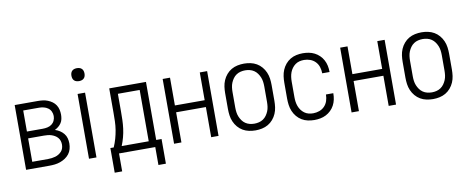

<svg xmlns="http://www.w3.org/2000/svg" viewBox="-71 -1048 3706 1518"><g transform="rotate(-10 1781.5 -289.0)"><path d="M59 0V-520H245Q265 -520 285 -517.5Q305 -515 324 -507.5Q343 -500 359.5 -488Q376 -476 387 -459Q398 -442 402.5 -422Q407 -402 407 -382Q407 -365 403.5 -347.5Q400 -330 390.5 -315.5Q381 -301 367.5 -290Q354 -279 338 -271Q358 -265 376 -253.5Q394 -242 407.5 -225.5Q421 -209 426.5 -188.5Q432 -168 432 -147Q432 -124 426 -102Q420 -80 406.5 -62.5Q393 -45 374 -32.5Q355 -20 333.5 -12.5Q312 -5 290 -2.5Q268 0 245 0ZM118 -297H245Q264 -297 283 -301Q302 -305 317 -316Q332 -327 340 -344.5Q348 -362 348 -381Q348 -400 340 -417.5Q332 -435 316.5 -446Q301 -457 282.5 -461.5Q264 -466 245 -466H118ZM245 -54Q260 -54 275 -56Q290 -58 304 -62Q318 -66 331 -74Q344 -82 354 -93Q364 -104 368.5 -118.5Q373 -133 373 -148Q373 -163 368.5 -177.5Q364 -192 354 -203.5Q344 -215 331 -222.5Q318 -230 304 -234.5Q290 -239 275 -240.5Q260 -242 245 -242H118V-54Z M564 0V-520H624V0ZM594 -618Q583 -618 572.5 -621Q562 -624 554.5 -631.5Q547 -639 544 -649Q541 -659 541 -670Q541 -681 544 -691Q547 -701 554.5 -708.5Q562 -716 572.5 -719Q583 -722 594 -722Q604 -722 614.5 -719Q625 -716 632.5 -708.5Q640 -701 643 -691Q646 -681 646 -670Q646 -659 643 -649Q640 -639 632.5 -631.5Q625 -624 614.5 -621Q604 -618 594 -618Z M1096 144V0H805V144H745V-54H772Q786 -86 795.5 -119.5Q805 -153 810.5 -187Q816 -221 817 -255.5Q818 -290 818 -325V-520H1113V-54H1156V144ZM1053 -54V-466H878V-325Q878 -291 877 -256.5Q876 -222 871.5 -187.5Q867 -153 858 -119.5Q849 -86 836 -54Z M1247 0V-520H1306V-297H1545V-520H1604V0H1545V-242H1306V0Z M1901 8Q1874 8 1848 2.5Q1822 -3 1799.5 -16Q1777 -29 1759.5 -49.5Q1742 -70 1731.5 -94.5Q1721 -119 1717.5 -145Q1714 -171 1714 -197V-323Q1714 -349 1717.5 -375Q1721 -401 1731.5 -425.5Q1742 -450 1759.5 -470.5Q1777 -491 1799.5 -504Q1822 -517 1848 -522.5Q1874 -528 1901 -528Q1927 -528 1953 -522.5Q1979 -517 2001.5 -504Q2024 -491 2041.5 -470.5Q2059 -450 2069.5 -425.5Q2080 -401 2083.5 -375Q2087 -349 2087 -323V-197Q2087 -171 2083.5 -145Q2080 -119 2069.5 -94.5Q2059 -70 2041.5 -49.5Q2024 -29 2001.5 -16Q1979 -3 1953 2.5Q1927 8 1901 8ZM1901 -46Q1919 -46 1937.5 -50.5Q1956 -55 1971.5 -65.5Q1987 -76 1998 -91.5Q2009 -107 2016 -124Q2023 -141 2025.5 -160Q2028 -179 2028 -197V-323Q2028 -341 2025.5 -360Q2023 -379 2016 -396Q2009 -413 1998 -428.5Q1987 -444 1971.5 -454.5Q1956 -465 1937.5 -469.5Q1919 -474 1901 -474Q1882 -474 1863.5 -469.5Q1845 -465 1829.5 -454.5Q1814 -444 1803 -428.5Q1792 -413 1785 -396Q1778 -379 1775.5 -360Q1773 -341 1773 -323V-197Q1773 -179 1775.5 -160Q1778 -141 1785 -124Q1792 -107 1803 -91.5Q1814 -76 1829.5 -65.5Q1845 -55 1863.5 -50.5Q1882 -46 1901 -46Z M2373 8Q2347 8 2321 2.5Q2295 -3 2272.5 -16.5Q2250 -30 2233 -50.5Q2216 -71 2206 -95Q2196 -119 2192.5 -145Q2189 -171 2189 -197V-323Q2189 -349 2192.5 -375Q2196 -401 2206 -425Q2216 -449 2233 -469.5Q2250 -490 2272.5 -503.5Q2295 -517 2321 -522.5Q2347 -528 2373 -528Q2397 -528 2421 -523.5Q2445 -519 2466.5 -508Q2488 -497 2505.5 -480Q2523 -463 2534.5 -441.5Q2546 -420 2551 -396Q2556 -372 2556 -348V-345H2497V-347Q2497 -372 2489 -396.5Q2481 -421 2463.5 -439Q2446 -457 2422 -465.5Q2398 -474 2373 -474Q2354 -474 2336 -469.5Q2318 -465 2303 -454Q2288 -443 2277 -428Q2266 -413 2259.5 -395.5Q2253 -378 2250.5 -359.5Q2248 -341 2248 -323V-197Q2248 -179 2250.5 -160.5Q2253 -142 2259.5 -124.5Q2266 -107 2277 -92Q2288 -77 2303 -66Q2318 -55 2336 -50.5Q2354 -46 2373 -46Q2398 -46 2422 -54.5Q2446 -63 2463.5 -81Q2481 -99 2489 -123.5Q2497 -148 2497 -173V-175H2556V-172Q2556 -148 2551 -124Q2546 -100 2534.5 -78.5Q2523 -57 2505.5 -40Q2488 -23 2466.5 -12Q2445 -1 2421 3.5Q2397 8 2373 8Z M2672 0V-520H2731V-297H2970V-520H3029V0H2970V-242H2731V0Z M3326 8Q3299 8 3273 2.5Q3247 -3 3224.5 -16Q3202 -29 3184.5 -49.5Q3167 -70 3156.5 -94.5Q3146 -119 3142.5 -145Q3139 -171 3139 -197V-323Q3139 -349 3142.5 -375Q3146 -401 3156.5 -425.5Q3167 -450 3184.5 -470.5Q3202 -491 3224.5 -504Q3247 -517 3273 -522.5Q3299 -528 3326 -528Q3352 -528 3378 -522.5Q3404 -517 3426.5 -504Q3449 -491 3466.5 -470.5Q3484 -450 3494.5 -425.5Q3505 -401 3508.5 -375Q3512 -349 3512 -323V-197Q3512 -171 3508.5 -145Q3505 -119 3494.5 -94.5Q3484 -70 3466.5 -49.5Q3449 -29 3426.5 -16Q3404 -3 3378 2.5Q3352 8 3326 8ZM3326 -46Q3344 -46 3362.5 -50.5Q3381 -55 3396.5 -65.5Q3412 -76 3423 -91.5Q3434 -107 3441 -124Q3448 -141 3450.5 -160Q3453 -179 3453 -197V-323Q3453 -341 3450.5 -360Q3448 -379 3441 -396Q3434 -413 3423 -428.5Q3412 -444 3396.5 -454.5Q3381 -465 3362.5 -469.5Q3344 -474 3326 -474Q3307 -474 3288.5 -469.5Q3270 -465 3254.5 -454.5Q3239 -444 3228 -428.5Q3217 -413 3210 -396Q3203 -379 3200.5 -360Q3198 -341 3198 -323V-197Q3198 -179 3200.5 -160Q3203 -141 3210 -124Q3217 -107 3228 -91.5Q3239 -76 3254.5 -65.5Q3270 -55 3288.5 -50.5Q3307 -46 3326 -46Z"/></g></svg>

Font: Iosevka QP Light
Style: Regular
Weight: 300
Designer: Belleve Invis
Foundry: Belleve Invis
Version: Version 20.0.0; ttfautohint (v1.8.4)